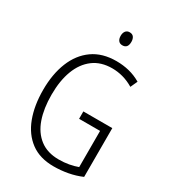

<svg xmlns="http://www.w3.org/2000/svg" viewBox="-219 -1026 1027 1149"><g transform="rotate(30 295.0 -451.5)"><path d="M328 -364H528V-27Q484 -8 435.5 1Q387 10 337 10Q242 10 179.5 -36.5Q117 -83 86 -165.5Q55 -248 55 -356Q55 -465 88.5 -548Q122 -631 187.5 -677.5Q253 -724 350 -724Q396 -724 438.5 -713.5Q481 -703 520 -680L498 -632Q461 -654 424 -664Q387 -674 350 -674Q272 -674 219.5 -634.5Q167 -595 140 -524Q113 -453 113 -356Q113 -261 137.5 -190.5Q162 -120 213.5 -80.5Q265 -41 343 -41Q381 -41 413.5 -47Q446 -53 473 -63V-313H328ZM332 -913Q351 -913 360 -900.5Q369 -888 369 -868Q369 -823 332 -823Q314 -823 304.5 -835Q295 -847 295 -868Q295 -888 304.5 -900.5Q314 -913 332 -913Z"/></g></svg>

Font: Noto Sans Lao Looped Condensed Light
Style: Regular
Weight: 300
Width: 3
Designer: Mark Frömberg, Ben Mitchell
Foundry: The Fontpad Ltd
Version: Version 1.002; ttfautohint (v1.8.4.7-5d5b)